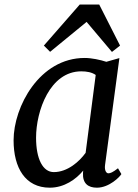

<svg xmlns="http://www.w3.org/2000/svg" viewBox="-20 -826 613 855"><path d="M201.7 9.8C266.1 9.8 318.4 -27.3 350.6 -66.4L349.6 -56.2C347.2 -8.8 372.6 9.8 411.6 9.8C466.8 9.8 514.2 -39.1 520.5 -50.8L505.4 -76.7C482.4 -58.6 471.2 -54.2 462.4 -54.2C454.6 -54.2 444.3 -64.9 447.8 -91.3L511.7 -567.4L453.6 -550.8C426.3 -559.6 388.7 -567.9 356.9 -567.9C156.2 -567.9 40.5 -351.1 40.5 -201.2C40.5 -79.1 92.3 9.8 201.7 9.8ZM219.7 -59.6C170.9 -59.6 140.6 -117.7 140.6 -212.9C140.6 -331.5 202.1 -508.3 341.8 -508.3C366.2 -508.3 388.7 -504.4 406.2 -492.2L361.3 -145.5C333.5 -106.4 280.3 -59.6 219.7 -59.6ZM203.1 -595.2 365.7 -728.5 478.5 -594.7 514.6 -623 421.9 -805.7H335L175.3 -623Z"/></svg>

Font: Merriweather
Style: Italic
Weight: 400
Italic angle: -7.5°
Designer: Eben Sorkin
Foundry: Eben Sorkin
Version: Version 1.001